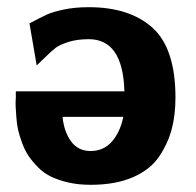

<svg xmlns="http://www.w3.org/2000/svg" viewBox="-20 -503 544 534"><path d="M24 -249H326Q322 -394 227 -394Q195 -394 171 -386.5Q147 -379 135.5 -370.5Q124 -362 106 -344Q102 -340 94 -332.5Q86 -325 82 -321L62 -438Q94 -455 110.5 -462.5Q127 -470 157.5 -476.5Q188 -483 227 -483Q341 -483 404.5 -425.5Q468 -368 468 -231Q468 -183 457.5 -143.5Q447 -104 422.5 -67.5Q398 -31 349.5 -10Q301 11 232 11Q198 11 170 4.5Q142 -2 121.5 -12Q101 -22 85 -38.5Q69 -55 59 -70Q49 -85 41.5 -105.5Q34 -126 30.5 -141Q27 -156 25.5 -176.5Q24 -197 23.5 -207Q23 -217 24 -233ZM154 -178Q158 -137 177.5 -110Q197 -83 232 -83Q268 -83 291 -109Q314 -135 323 -178Z"/></svg>

Font: Coval
Style: Black
Weight: 1000
Foundry: Context Ltd
Version: Version 001.000